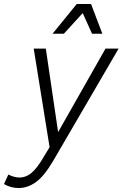

<svg xmlns="http://www.w3.org/2000/svg" viewBox="-111 -755 618 968"><path d="M-91 173 -69 125Q-55 132 -41 136Q-27 140 -12 140Q20 140 48 116.5Q76 93 107 40L139 -13L59 -510H120L182 -89L421 -510H487L156 58Q111 134 69.5 163.5Q28 193 -17 193Q-56 193 -91 173ZM154 -585 276 -735H348L405 -585H353L306 -689L211 -585Z"/></svg>

Font: Radio Canada Light
Style: Italic
Weight: 300
Italic angle: -12°
Designer: Charles Daoud, Etienne Aubert Bonn, Alexandre Saumier Demers, Jacques Le Bailly
Foundry: Radio-Canada
Version: Version 2.104; ttfautohint (v1.8.4.7-5d5b);gftools[0.9.28.de